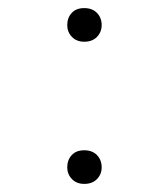

<svg xmlns="http://www.w3.org/2000/svg" viewBox="-20 -599 413 474"><path d="M188 -579Q208 -579 219.5 -567Q231 -555 231 -537Q231 -520 219.5 -508Q208 -496 188 -496Q169 -496 157.5 -508Q146 -520 146 -537Q146 -555 157 -567Q168 -579 188 -579ZM188 -228Q208 -228 219.5 -216Q231 -204 231 -186Q231 -169 219.5 -157Q208 -145 188 -145Q169 -145 157.5 -157Q146 -169 146 -186Q146 -204 157 -216Q168 -228 188 -228Z"/></svg>

Font: Freesentation 3 Light
Style: Regular
Weight: 300
Designer: glyphs from Roboto by Christian Robertson / Hangul glyphs from Noto Sans CJK(Source Han Sans) by Jang Soo-young and Kang
Foundry: PT&
Version: Version 2.001